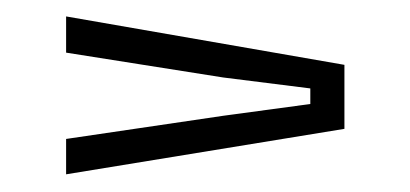

<svg xmlns="http://www.w3.org/2000/svg" viewBox="-20 -512 487 228"><path d="M58.5 -305V-347L245 -374.5L348.5 -388.5V-407L245 -420L58.5 -449.5V-492.5L389 -435V-359Z"/></svg>

Font: Big Shoulders Stencil Text ExtraLight
Style: Regular
Weight: 250
Version: Version 2.001